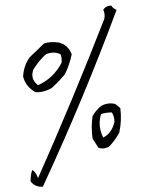

<svg xmlns="http://www.w3.org/2000/svg" viewBox="-20 -706 540 702"><path d="M349.6 -318.4Q373 -332 400.4 -326.2Q410.2 -320.3 419.9 -310.5Q425.8 -265.6 416 -220.7Q402.3 -195.3 380.9 -171.9Q361.3 -158.2 339.8 -166Q328.1 -183.6 318.4 -199.2Q312.5 -242.2 318.4 -281.2Q330.1 -302.7 349.6 -318.4ZM388.7 -294.9Q367.2 -294.9 349.6 -289.1Q335.9 -246.1 357.4 -203.1Q388.7 -218.8 398.4 -259.8Q398.4 -281.2 388.7 -294.9ZM140.6 -546.9Q164.1 -554.7 193.4 -550.8Q228.5 -543 242.2 -507.8Q234.4 -468.8 216.8 -433.6Q193.4 -406.2 169.9 -384.8Q140.6 -367.2 109.4 -369.1Q74.2 -388.7 64.5 -425.8Q66.4 -466.8 89.8 -498Q115.2 -521.5 140.6 -546.9ZM201.2 -507.8Q175.8 -519.5 148.4 -507.8Q125 -488.3 101.6 -451.2Q89.8 -416 119.1 -394.5Q175.8 -419.9 205.1 -476.6Q207 -494.1 201.2 -507.8ZM357.4 -669.9Q367.2 -685.5 386.7 -685.5Q392.6 -675.8 406.2 -669.9Q285.2 -343.8 136.7 -23.4Q107.4 -21.5 91.8 -43Q91.8 -68.4 97.7 -84Q109.4 -80.1 119.1 -54.7Q248 -345.7 361.3 -636.7Q365.2 -656.2 357.4 -669.9Z"/></svg>

Font: BoLeHuaiShuti
Style: Regular
Weight: 400
Designer: Aston.linsen@gmail.com
Foundry: BoLe
Version: Version 1.00 June 15, 2016, initial release